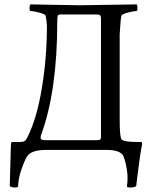

<svg xmlns="http://www.w3.org/2000/svg" viewBox="-20 -666 687 853"><path d="M586.9 -617.2Q575.2 -617.2 548.8 -610.4Q522.5 -603.5 519.5 -596.7Q515.6 -582 511.7 -512.7V-133.8Q511.7 -58.6 520 -46.9Q528.3 -35.2 591.8 -35.2H608.4Q613.3 -33.2 609.9 -17.1Q606.4 -1 601.6 31.7Q596.7 64.5 591.8 106Q586.9 147.5 585 161.1Q575.2 167 558.6 167Q542 167 543.9 161.1Q549.8 126 543.5 86.9Q537.1 47.9 528.3 28.3Q516.6 0 452.1 0H186.5Q119.1 0 100.6 28.3Q88.9 46.9 75.2 86.4Q61.5 126 60.5 161.1Q60.5 167 45.9 167Q31.2 167 23.4 161.1L28.3 -18.6Q28.3 -31.2 32.2 -35.2H69.3Q82 -35.2 88.9 -39.1Q95.7 -43 101.6 -55.7Q143.6 -138.7 166 -274.9Q188.5 -411.1 188.5 -552.7Q186.5 -580.1 182.6 -596.7Q179.7 -603.5 153.3 -610.4Q127 -617.2 115.2 -617.2Q111.3 -617.2 111.3 -629.9Q111.3 -642.6 115.2 -646.5L333 -642.6L586.9 -646.5Q590.8 -642.6 590.8 -629.9Q590.8 -617.2 586.9 -617.2ZM428.7 -57.6V-582Q428.7 -593.8 425.3 -597.7Q421.9 -601.6 410.2 -601.6H247.1Q239.3 -601.6 236.8 -596.2Q234.4 -590.8 234.4 -570.3Q234.4 -266.6 165 -73.2Q158.2 -56.6 161.6 -49.8Q165 -43 183.6 -43H406.2Q423.3 -43 425.8 -46.9Q428.7 -50.8 428.7 -57.6Z"/></svg>

Font: CrimsonText-Roman
Style: Roman
Weight: 400
Version: Version 0.13